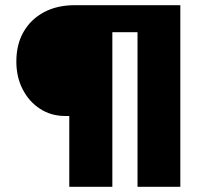

<svg xmlns="http://www.w3.org/2000/svg" viewBox="-20 -720 803 740"><path d="M247 0V-314L294 -273H231Q177 -273 134.5 -300.5Q92 -328 67.5 -375.5Q43 -423 43 -483Q43 -549 71 -597.5Q99 -646 149.5 -673Q200 -700 268 -700H675V0H510V-660L560 -596H334L413 -652V0Z"/></svg>

Font: Mach
Style: Bold
Weight: 700
Version: Version 1.002